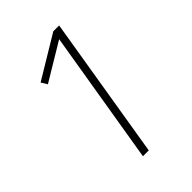

<svg xmlns="http://www.w3.org/2000/svg" viewBox="-215 -832 930 930"><g transform="rotate(-45 250.0 -367.5)"><path d="M204 0 318 -688 125 -572 106 -603 325 -735H365L244 0Z"/></g></svg>

Font: Iosevka Extralight
Style: Italic
Weight: 200
Italic angle: -9°
Monospace: yes
Designer: Belleve Invis
Foundry: Belleve Invis
Version: Version 32.5.0; ttfautohint (v1.8.4)